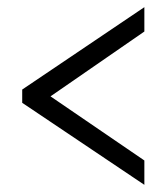

<svg xmlns="http://www.w3.org/2000/svg" viewBox="-20 -626 465 536"><path d="M383 -110 42 -339V-376L383 -606V-538L121 -357L383 -178Z"/></svg>

Font: Noto Serif ExtraCondensed Medium
Style: Regular
Weight: 500
Width: 2
Designer: Monotype Design Team
Foundry: Monotype Imaging Inc.
Version: Version 2.015